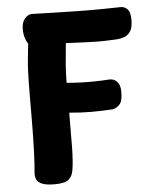

<svg xmlns="http://www.w3.org/2000/svg" viewBox="-54 -804 694 858"><g transform="rotate(-5 293.0 -374.5)"><path d="M71.1 -48Q75.1 -89 77.1 -146Q79.1 -203 79.6 -265Q80.1 -327 80.1 -383Q80.1 -422 80.6 -450.9Q81.1 -479.9 82.1 -506Q83.1 -532.1 86.1 -560.6Q89.1 -589 93.1 -627Q85.2 -639.4 80 -655.1Q74.8 -670.8 74.8 -695.6Q74.8 -724.2 89.6 -741.5Q104.3 -758.8 124.1 -758Q163.1 -756.8 216.2 -755.3Q269.3 -753.8 326 -752.9Q382.7 -752 433.4 -752.5Q484.1 -753 518.1 -754Q535.1 -755 548.7 -741.8Q562.2 -728.7 562.2 -692.3Q562.2 -658.3 550.9 -641.6Q539.7 -624.8 522.9 -618.9Q506.1 -613 489.1 -612Q464.2 -611 442.4 -610.1Q420.6 -609.2 395.6 -609.6Q370.7 -610 338.4 -611.5Q306.1 -613 261.1 -615Q255.7 -564.2 252.4 -521.8Q249.1 -479.4 249.1 -438Q280.1 -435 313 -433.9Q345.9 -432.8 377.8 -433.4Q409.7 -434 437.7 -436Q459.6 -438 474.2 -423.2Q488.8 -408.3 489 -379.9Q490 -334.8 474.6 -319.4Q459.1 -304 443.1 -302Q393.1 -299 347.6 -299Q302.1 -299 249.1 -304Q249.1 -207 248.1 -146.2Q247.1 -85.4 240.9 -48Q236.9 -20.4 219.8 -5.7Q202.8 9 157.1 9Q119.1 9 100.2 1Q81.2 -7 75.7 -20Q70.1 -33 71.1 -48Z"/></g></svg>

Font: Playpen Sans Thai
Style: Regular
Weight: 400
Designer: Sirin Gunkloy, Laura Meseguer, Veronika Burian, José Scaglione
Foundry: TypeTogether
Version: Version 2.000